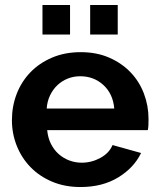

<svg xmlns="http://www.w3.org/2000/svg" viewBox="-20 -743 639 773"><path d="M151 -604V-723H262V-604ZM343 -604V-723H454V-604ZM304 10Q241 10 190 -11.5Q139 -33 103 -70Q67 -107 47.5 -156Q28 -205 28 -259Q28 -315 47 -364.5Q66 -414 102 -451.5Q138 -489 189.5 -511Q241 -533 305 -533Q369 -533 419.5 -511Q470 -489 505.5 -452Q541 -415 559.5 -366Q578 -317 578 -264Q578 -251 577.5 -239Q577 -227 575 -219H170Q173 -188 185 -164Q197 -140 216 -123Q235 -106 259 -97Q283 -88 309 -88Q349 -88 384.5 -107.5Q420 -127 433 -159L548 -127Q519 -67 455.5 -28.5Q392 10 304 10ZM440 -306Q435 -365 396.5 -400.5Q358 -436 303 -436Q276 -436 252.5 -426.5Q229 -417 211 -400Q193 -383 181.5 -359Q170 -335 168 -306Z"/></svg>

Font: IngvarSans
Style: Bold
Weight: 700
Version: Version 3.000